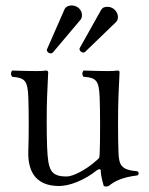

<svg xmlns="http://www.w3.org/2000/svg" viewBox="-20 -673 547 705"><path d="M413 -611C413 -629.6 396 -648 375 -648C363 -648 356 -645 351 -636L273 -497C272 -496 272 -494 272 -493C272 -485 281 -480 286 -480C288 -480 290 -480 292 -482L406 -592C412 -598 413 -605 413 -611ZM281 -617C281 -637.5 263.9 -653 243 -653C239 -653 223 -652 217 -639L153 -493C152 -492 152 -491 152 -490C152 -482 160 -477 166 -477C169 -477 172 -478 174 -480L276 -601C280 -606 281 -612 281 -617ZM197 10C234 10 289 -10 336 -48C341 -52 350 -54 350 -47C350 -25 361 10 361 10C368 13 372 12 379 10C400 -7 427 -22 485 -29C491 -35 491 -38 485 -44C424 -49 416.9 -67 415 -114C413 -164 413 -270 415 -320C416.2 -349 419 -408 419 -408C419 -411 417 -414 412 -414C407 -413 392 -412 378 -412C347 -412 322 -413 287 -414C281 -408 281 -397 287 -391C334 -388 343.5 -376.9 346 -314C348 -264 348 -158 346 -108C345.3 -90 344 -93 331 -81C296 -50 249 -25 225 -25C165.9 -25 156.4 -48.1 153 -133C151 -183 151 -270 153 -320C154.2 -349 157 -408 157 -408C157 -411 154 -414 149 -414C144 -413 130 -412 116 -412C85 -412 60 -413 25 -414C19 -408 19 -397 25 -391C71 -387 81.5 -378 84 -316C86 -266 86 -170 84 -120C81.4 -54.1 103 10 197 10Z"/></svg>

Font: Libertinus Serif Display
Style: Regular
Weight: 400
Designer: Philipp H. Poll
Foundry: Khaled Hosny
Version: Version 6.1